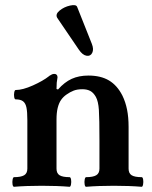

<svg xmlns="http://www.w3.org/2000/svg" viewBox="-20 -716 587 740"><path d="M40.5 -333Q36.1 -333 34.7 -342Q33.2 -351.1 34.9 -360.1Q36.6 -369.1 40.5 -369.1Q67.4 -369.1 106.7 -386.7Q146 -404.3 168.9 -422.4L170.4 -423.8Q176.3 -427.7 180.4 -429.4Q184.6 -431.2 189.5 -431.2Q195.3 -431.2 198.5 -427.7Q201.7 -424.3 201.7 -418Q199.7 -407.7 198.7 -397.5Q197.8 -387.2 197.8 -373L203.6 -371.1Q228.5 -399.4 256.3 -412.1Q284.2 -424.8 320.8 -424.8Q368.2 -424.8 399.9 -406Q431.6 -387.2 451.7 -347.7Q463.9 -322.8 469.7 -293.5Q475.6 -264.2 475.6 -227.1V-69.8H363.3V-172.9Q363.3 -259.8 361.1 -292.5Q358.9 -325.2 349.6 -342.3Q340.3 -358.9 327.9 -365.5Q315.4 -372.1 297.4 -372.1Q277.8 -372.1 263.9 -366.7Q250 -361.3 236.3 -351.6Q223.6 -342.8 215.3 -330.8Q207 -318.8 202.4 -300.3Q197.8 -281.7 197.8 -254.9V-69.8H85.4V-252.4Q85.4 -284.7 82 -301.3Q78.6 -317.9 69.1 -325.4Q59.6 -333 40.5 -333ZM34.2 -33.2Q60.5 -33.2 73 -40.5Q85.4 -47.9 85.4 -65.9V-98.6H197.8V-65.9Q197.8 -47.9 209.7 -40.5Q221.7 -33.2 248 -33.2Q252.4 -33.2 253.9 -23.9Q255.4 -14.6 253.7 -5.4Q252 3.9 248 3.9Q200.7 0 141.1 0Q81.5 0 34.2 3.9Q29.8 3.9 28.3 -5.4Q26.9 -14.6 28.6 -23.9Q30.3 -33.2 34.2 -33.2ZM312 -33.2Q338.4 -33.2 350.8 -40.5Q363.3 -47.9 363.3 -65.9V-98.6H475.6V-65.9Q475.6 -47.9 487.5 -40.5Q499.5 -33.2 525.9 -33.2Q530.3 -33.2 531.7 -23.9Q533.2 -14.6 531.5 -5.4Q529.8 3.9 525.9 3.9Q478.5 0 418.9 0Q359.4 0 312 3.9Q307.6 3.9 306.2 -5.4Q304.7 -14.6 306.4 -23.9Q308.1 -33.2 312 -33.2ZM277.3 -689.5 334 -546.9Q342.3 -525.9 335.4 -512.2Q328.6 -498.5 313.2 -501.2Q297.9 -503.9 283.7 -524.9L200.7 -647Q192.4 -661.1 209.7 -675.3Q227.1 -689.5 250.2 -694.6Q273.4 -699.7 277.3 -689.5Z"/></svg>

Font: Junicode Two Beta VF
Style: Regular
Weight: 400
Designer: Peter S. Baker
Foundry: Briery Creek Software
Version: Version 1.031 beta; ttfautohint (v1.8.1.43-b0c9)